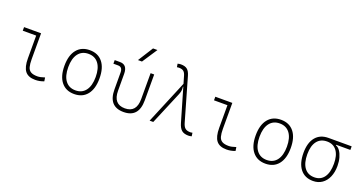

<svg xmlns="http://www.w3.org/2000/svg" viewBox="-40 -1498 4181 2211"><g transform="rotate(20 2051.0 -392.5)"><path d="M402.3 9.8Q316.4 9.8 278.1 -39.1Q239.7 -87.9 239.7 -195.3V-473.6H75.2V-517.6H283.7V-200.2Q283.7 -143.1 293.2 -107.2Q302.7 -71.3 330.6 -54.2Q358.4 -37.1 412.1 -37.1Q447.3 -37.1 501 -55.7L507.8 -10.7Q457 9.8 402.3 9.8Z M878.9 9.8Q777.3 9.8 720.7 -60.5Q664.1 -130.9 664.1 -258.8Q664.1 -387.2 720.7 -457.3Q777.3 -527.3 878.9 -527.3Q981 -527.3 1037.4 -457.3Q1093.8 -387.2 1093.8 -258.8Q1093.8 -130.9 1037.4 -60.5Q981 9.8 878.9 9.8ZM878.9 -35.2Q959 -35.2 1002.9 -93.5Q1046.9 -151.9 1046.9 -258.8Q1046.9 -365.7 1002.9 -424.1Q959 -482.4 878.9 -482.4Q798.8 -482.4 754.9 -424.1Q710.9 -365.7 710.9 -258.8Q710.9 -151.9 754.9 -93.5Q798.8 -35.2 878.9 -35.2Z M1484.4 9.8Q1298.8 9.8 1298.8 -200.2L1298.3 -405.3Q1298.3 -473.6 1243.7 -473.6H1186V-517.6H1251.5Q1342.3 -517.6 1342.3 -405.3L1342.8 -200.2Q1342.8 -35.2 1484.4 -35.2Q1626 -35.2 1626 -200.2V-517.6H1669.9V-200.2Q1669.9 9.8 1484.4 9.8ZM1437.5 -609.4 1554.7 -794.9H1608.9L1486.8 -609.4Z M1802.2 0 2023.9 -531.7 1996.6 -625Q1986.3 -659.7 1967 -674.1Q1947.8 -688.5 1910.6 -688.5Q1898.9 -688.5 1887.2 -686L1880.4 -726.6Q1900.4 -732.4 1920.4 -732.4Q1971.2 -732.4 1998.3 -710.4Q2025.4 -688.5 2040.5 -634.8L2190.9 -112.3Q2203.6 -69.3 2225.3 -51.8Q2247.1 -34.2 2289.1 -34.2Q2298.3 -34.2 2313.5 -37.6L2319.3 3.9Q2299.3 9.8 2279.3 9.8Q2226.1 9.8 2196.8 -14.6Q2167.5 -39.1 2150.4 -98.1L2033.2 -499.5L2028.8 -498Q2032.7 -467.3 2029.1 -446Q2025.4 -424.8 2014.2 -398.4L1846.7 0Z M2746.1 9.8Q2660.2 9.8 2621.8 -39.1Q2583.5 -87.9 2583.5 -195.3V-473.6H2418.9V-517.6H2627.4V-200.2Q2627.4 -143.1 2637 -107.2Q2646.5 -71.3 2674.3 -54.2Q2702.1 -37.1 2755.9 -37.1Q2791 -37.1 2844.7 -55.7L2851.6 -10.7Q2800.8 9.8 2746.1 9.8Z M3222.7 9.8Q3121.1 9.8 3064.5 -60.5Q3007.8 -130.9 3007.8 -258.8Q3007.8 -387.2 3064.5 -457.3Q3121.1 -527.3 3222.7 -527.3Q3324.7 -527.3 3381.1 -457.3Q3437.5 -387.2 3437.5 -258.8Q3437.5 -130.9 3381.1 -60.5Q3324.7 9.8 3222.7 9.8ZM3222.7 -35.2Q3302.7 -35.2 3346.7 -93.5Q3390.6 -151.9 3390.6 -258.8Q3390.6 -365.7 3346.7 -424.1Q3302.7 -482.4 3222.7 -482.4Q3142.6 -482.4 3098.6 -424.1Q3054.7 -365.7 3054.7 -258.8Q3054.7 -151.9 3098.6 -93.5Q3142.6 -35.2 3222.7 -35.2Z M3806.2 9.8Q3705.1 9.8 3649.4 -60.5Q3593.8 -130.9 3593.8 -258.8Q3593.8 -382.3 3649.4 -450Q3705.1 -517.6 3806.2 -517.6H4089.8V-473.6H3915.5V-466.8Q3943.8 -457.5 3965.8 -426.5Q3987.8 -395.5 4000.7 -349.6Q4013.7 -303.7 4013.7 -249Q4013.7 -171.4 3988 -113Q3962.4 -54.7 3915.8 -22.5Q3869.1 9.8 3806.2 9.8ZM3806.2 -35.2Q3883.3 -35.2 3925 -93.3Q3966.8 -151.4 3966.8 -258.8Q3966.8 -361.8 3925 -417.7Q3883.3 -473.6 3806.2 -473.6Q3726.6 -473.6 3683.6 -417.7Q3640.6 -361.8 3640.6 -258.8Q3640.6 -151.4 3683.6 -93.3Q3726.6 -35.2 3806.2 -35.2Z"/></g></svg>

Font: Caskaydia Cove ExtraLight
Style: Regular
Weight: 200
Monospace: yes
Designer: Aaron Bell
Foundry: Saja Typeworks
Version: Version 4.300; ttfautohint (v1.8.3)